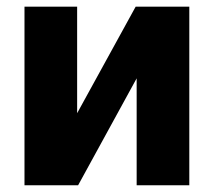

<svg xmlns="http://www.w3.org/2000/svg" viewBox="-20 -550 635 570"><path d="M382.8 -530.3H542V0H385.7V-317.4L211.9 0H52.7V-530.3H209V-213.9Z"/></svg>

Font: Pretendard ExtraBold
Style: Regular
Weight: 800
Designer: Base glyphs from Inter by Rasmus Andersson; Hangeul glyphs from Noto Sans CJK(Source Han Sans) by Jang Soo-young and Kan
Foundry: Kil Hyung-jin
Version: Version 1.309